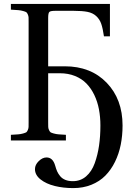

<svg xmlns="http://www.w3.org/2000/svg" viewBox="-20 -712 690 973"><path d="M35.2 0V-28.8Q60.5 -30.3 72.8 -31.2Q85 -32.2 97.2 -35.6Q109.4 -39.1 113.3 -41.7Q117.2 -44.4 120.8 -52.7Q124.5 -61 124.8 -68.6Q125 -76.2 125 -92.8V-599.1Q125 -615.7 124.8 -623.3Q124.5 -630.9 120.8 -639.2Q117.2 -647.5 113.3 -650.1Q109.4 -652.8 97.2 -656.2Q85 -659.7 72.8 -660.6Q60.5 -661.6 35.2 -663.1V-691.9H537.1V-527.8H506.8Q501 -568.4 492.9 -591.6Q484.9 -614.7 467.5 -630.6Q450.2 -646.5 423.3 -651.9Q396.5 -657.2 352.1 -657.2H261.2Q236.3 -657.2 230.2 -651.6Q224.1 -646 224.1 -621.1V-376H308.1Q440.4 -376 520.8 -292.5Q601.1 -209 601.1 -76.2Q601.1 -24.9 591.8 21.5Q582.5 67.9 562.7 108.2Q543 148.4 513.9 178Q484.9 207.5 443.1 224.4Q401.4 241.2 351.1 241.2Q300.8 241.2 257.3 230.5Q213.9 219.7 185.5 197.3Q157.2 174.8 157.2 145Q157.2 123 176.3 104.5Q195.3 85.9 215.8 85.9Q248 85.9 259.8 127.9Q264.2 144 269.5 156.2Q274.9 168.5 284.9 180.7Q294.9 192.9 311 199.5Q327.1 206.1 349.1 206.1Q388.2 206.1 416.5 181.6Q444.8 157.2 460 115.2Q475.1 73.2 481.9 26.1Q488.8 -21 488.8 -76.2Q488.8 -119.6 481.4 -158.2Q474.1 -196.8 458 -230.5Q441.9 -264.2 418.2 -288.6Q394.5 -313 360.1 -326.9Q325.7 -340.8 283.2 -340.8H224.1V-92.8Q224.1 -76.7 224.4 -68.8Q224.6 -61 228.5 -52.7Q232.4 -44.4 236.1 -41.7Q239.7 -39.1 252.2 -35.6Q264.6 -32.2 276.6 -31.2Q288.6 -30.3 314 -28.8V0Z"/></svg>

Font: Heuristica
Style: Regular
Weight: 400
Version: Version 1.0.2